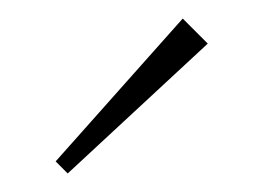

<svg xmlns="http://www.w3.org/2000/svg" viewBox="-20 -724 284 207"><path d="M53 -537 204 -677 177 -704 40 -550Z"/></svg>

Font: MV Cash Thin
Style: Regular
Weight: 100
Designer: Rodrigo Fuenzalida
Foundry: fragTYPE
Version: Version 1.100;Glyphs 3.1.2 (3151)